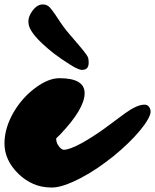

<svg xmlns="http://www.w3.org/2000/svg" viewBox="-58 -819 690 854"><path d="M313.5 -508.8Q297.4 -503.9 254.9 -530.8Q212.4 -557.6 184.1 -579.3Q155.8 -601.1 131.3 -624Q76.2 -675.8 69.8 -709Q64.5 -733.4 77.1 -756.3Q101.1 -799.3 132.3 -799.3Q151.9 -799.3 163.8 -785.6Q175.8 -772 186.5 -755.9L210 -720.7Q222.2 -702.1 237.8 -682.6L301.8 -607.4Q333 -570.3 334.7 -559.8Q336.4 -549.3 336.4 -540.5Q336.4 -511.2 313.5 -508.8ZM206.5 -471.2Q318.4 -471.2 318.4 -404.8Q318.4 -334.5 208.5 -219.7Q197.3 -208 191.9 -203.6Q191.9 -187 199.7 -174.3Q213.4 -152.8 226.1 -152.8Q238.8 -152.8 259.3 -160.6Q279.8 -168.5 303.5 -181.4Q327.1 -194.3 353 -210.9Q378.9 -227.5 404.3 -245.6L498 -314.9Q551.3 -353.5 584.5 -353.5Q597.7 -353.5 604.7 -344Q611.8 -334.5 611.8 -321.8Q611.8 -309.1 599.1 -286.9Q586.4 -264.6 564.2 -238Q542 -211.4 512.2 -182.4Q482.4 -153.3 447.8 -125.2Q413.1 -97.2 375.7 -71.8Q338.4 -46.4 301.3 -27.3Q220.2 15.1 173.1 15.1Q126 15.1 89.6 -1.2Q53.2 -17.6 24.9 -44.9Q-38.1 -106 -38.1 -180.7Q-38.1 -249.5 2.9 -320.3Q40.5 -384.3 98.6 -427.7Q156.7 -471.2 206.5 -471.2Z"/></svg>

Font: Sarina
Style: Regular
Weight: 400
Designer: James Grieshaber
Foundry: James Grieshaber
Version: Version 1.001